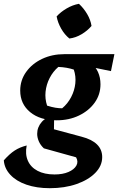

<svg xmlns="http://www.w3.org/2000/svg" viewBox="-52 -783 620 1007"><path d="M209 204Q140 204 86.5 185.5Q33 167 2 133.5Q-29 100 -32 58Q-2 24 25 6.5Q52 -11 88 -20Q79 25 94 59.5Q109 94 145 113Q181 132 234 132Q277 132 307 119Q337 106 348.5 85.5Q360 65 347 42L178 -5Q160 -22 151.5 -42Q143 -62 143 -81Q143 -116 167 -143.5Q191 -171 232 -174L231 -105L376 -66Q484 -38 484 41Q484 87 447.5 124Q411 161 349 182.5Q287 204 209 204ZM245 -152Q158 -152 106 -195Q54 -238 54 -308Q54 -362 85 -405.5Q116 -449 168.5 -474Q221 -499 286 -499Q371 -499 423 -455.5Q475 -412 475 -341Q475 -287 444.5 -244.5Q414 -202 362 -177Q310 -152 245 -152ZM274 -215Q303 -239 321 -273.5Q339 -308 343 -345.5Q347 -383 335 -418Q317 -424 297 -427.5Q277 -431 254 -432Q226 -408 208.5 -374Q191 -340 187 -302.5Q183 -265 195 -229Q220 -221 239 -218Q258 -215 274 -215ZM429 -394 286 -499H548L530 -410L447 -427ZM362 -763Q387 -740 405 -709.5Q423 -679 428 -647Q407 -622 376 -603.5Q345 -585 312 -581Q287 -601 269 -632.5Q251 -664 245 -697Q267 -721 298 -739Q329 -757 362 -763Z"/></svg>

Font: Piazzolla Thin ExtraBold
Style: Italic
Weight: 800
Italic angle: -11.3°
Version: Version 2.005